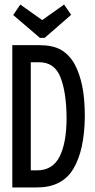

<svg xmlns="http://www.w3.org/2000/svg" viewBox="-20 -821 415 842"><path d="M34 1V-623H151Q211 -623 246.5 -603Q282 -583 306 -542Q329 -500 340.5 -444Q352 -388 352 -308Q350 -160 301 -79.5Q252 1 142 1ZM115 -74H143Q211 -74 241.5 -134.5Q272 -195 272 -305Q271 -417 245 -482.5Q219 -548 152 -548H115ZM261 -801 292 -756 176 -655H155L38 -755L69 -801L165 -733Z"/></svg>

Font: Inconsolata Condensed SemiBold
Style: Regular
Weight: 600
Width: 3
Monospace: yes
Designer: Raph Levien, Cyreal, Brenton Simpson
Foundry: Raph Levien, Cyreal, Google
Version: Version 3.100; ttfautohint (v1.8.4.7-5d5b)